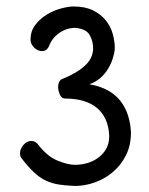

<svg xmlns="http://www.w3.org/2000/svg" viewBox="-20 -538 470 605"><path d="M216.8 -450.2Q190.4 -450.2 167.5 -434.6Q144.5 -418.9 134.8 -393.6Q127.9 -377 112.3 -377Q98.6 -377 87.4 -388.2Q76.2 -399.4 76.2 -413.1Q76.2 -439.5 90.8 -459Q105.5 -478.5 127 -491.7Q148.4 -504.9 171.9 -511.2Q195.3 -517.6 211.9 -517.6Q248 -517.6 272.9 -505.4Q297.9 -493.2 313.5 -473.6Q329.1 -454.1 335.4 -430.7Q341.8 -407.2 341.8 -385.7Q340.8 -371.1 335.4 -354Q330.1 -336.9 320.3 -320.8Q310.5 -304.7 295.9 -292Q281.2 -279.3 261.7 -272.5Q295.9 -266.6 320.3 -252.9Q344.7 -239.3 360.4 -218.8Q376 -198.2 383.8 -172.9Q391.6 -147.5 392.6 -120.1Q392.6 -80.1 377 -48.8Q361.3 -17.6 335.9 3.9Q310.5 25.4 279.3 36.6Q248 47.9 216.8 47.9Q187.5 46.9 165.5 43.5Q143.6 40 124 30.8Q104.5 21.5 86.9 4.9Q69.3 -11.7 48.8 -38.1Q43 -44.9 43 -54.7Q43 -68.4 53.7 -81.1Q64.5 -93.8 78.1 -93.8Q91.8 -93.8 99.6 -83Q127.9 -45.9 160.6 -32.2Q193.4 -18.6 216.8 -18.6Q233.4 -18.6 252.4 -23.4Q271.5 -28.3 287.6 -39.6Q303.7 -50.8 314 -67.9Q324.2 -85 324.2 -110.4Q321.3 -168 285.6 -197.8Q250 -227.5 184.6 -227.5Q173.8 -227.5 168.5 -240.2Q163.1 -252.9 163.1 -263.7Q163.1 -271.5 165.5 -277.8Q168 -284.2 173.8 -288.1Q220.7 -306.6 247.1 -330.6Q273.4 -354.5 273.4 -385.7Q273.4 -409.2 262.2 -428.2Q251 -447.3 216.8 -450.2Z"/></svg>

Font: Gamja Flower
Style: Regular
Weight: 400
Designer: YoonDesign Inc.
Foundry: YoonDesign Inc.
Version: Version 3.00;build 20171102